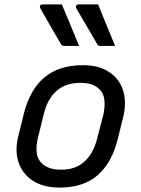

<svg xmlns="http://www.w3.org/2000/svg" viewBox="-20 -838 640 869"><path d="M260 -818Q280 -771 299.5 -723.5Q319 -676 338 -630H271Q261 -630 256 -638Q237 -671 222 -696.5Q207 -722 193 -747Q179 -772 162 -801Q159 -807 161.5 -812.5Q164 -818 171 -818ZM424 -818Q443 -771 462.5 -723.5Q482 -676 501 -630H435Q423 -630 420 -638Q401 -671 386 -696.5Q371 -722 356.5 -747Q342 -772 325 -801Q322 -807 325 -812.5Q328 -818 335 -818ZM356 -543Q426 -543 472.5 -513Q519 -483 536.5 -430.5Q554 -378 538 -310L513 -209Q487 -102 422.5 -45.5Q358 11 250 11Q177 11 129.5 -19.5Q82 -50 64 -103Q46 -156 63 -222L88 -324Q115 -432 181 -487.5Q247 -543 356 -543ZM344 -463Q278 -463 237 -427.5Q196 -392 179 -325L152 -216Q144 -185 145.5 -153Q147 -121 169 -99Q182 -86 203.5 -78Q225 -70 257 -70Q322 -70 362 -106.5Q402 -143 419 -208L447 -316Q455 -348 453 -380.5Q451 -413 429 -435Q416 -448 395.5 -455.5Q375 -463 344 -463Z"/></svg>

Font: Recursive Sn Lnr St
Style: Italic
Weight: 400
Italic angle: -15°
Version: Version 1.079;hotconv 1.0.112;makeotfexe 2.5.65598; ttfautoh